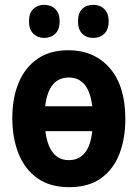

<svg xmlns="http://www.w3.org/2000/svg" viewBox="-20 -765 570 795"><path d="M266 10Q187 10 135 -27Q83 -64 57 -128.5Q31 -193 31 -276Q31 -360 57.5 -423Q84 -486 135.5 -521.5Q187 -557 263 -557Q370 -557 434.5 -483Q499 -409 499 -272Q499 -192 474.5 -128Q450 -64 398.5 -27Q347 10 266 10ZM265 -444Q181 -444 167 -325H362Q348 -444 265 -444ZM265 -102Q308 -102 332 -133Q356 -164 362 -222H168Q175 -164 199 -133Q223 -102 265 -102ZM366 -608Q338 -608 320.5 -625.5Q303 -643 303 -677Q303 -711 320.5 -728Q338 -745 366 -745Q394 -745 412 -727.5Q430 -710 430 -677Q430 -643 412 -625.5Q394 -608 366 -608ZM163 -608Q136 -608 118 -625.5Q100 -643 100 -677Q100 -711 118 -728Q136 -745 163 -745Q191 -745 209 -727.5Q227 -710 227 -677Q227 -643 209 -625.5Q191 -608 163 -608Z"/></svg>

Font: Noto Sans Mono Condensed
Style: Bold
Weight: 700
Width: 3
Designer: Monotype Design Team
Foundry: Monotype Imaging Inc.
Version: Version 2.014